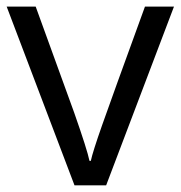

<svg xmlns="http://www.w3.org/2000/svg" viewBox="-20 -555 541 575"><path d="M203.1 0 0 -535.2H86.9L202.1 -217.8Q241.2 -106.4 248 -73.2H252Q257.3 -99.1 285.9 -180.4Q314.5 -261.7 414.1 -535.2H501L297.9 0Z"/></svg>

Font: f04293028
Style: Regular
Weight: 400
Foundry: Ascender Corporation
Version: Version 1.10